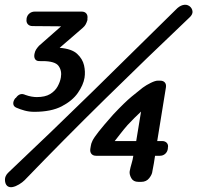

<svg xmlns="http://www.w3.org/2000/svg" viewBox="-41 -743 817 795"><path d="M-11 27Q-20 19 -20.5 2Q-21 -15 -6 -29Q173 -198 344.5 -366Q516 -534 687 -703Q701 -718 716 -722Q731 -726 743 -718Q754 -710 756 -697Q758 -684 744 -671Q566 -502 395 -334Q224 -166 61 3Q52 12 38 20.5Q24 29 11 31.5Q-2 34 -11 27ZM532 10Q511 10 502.5 -5.5Q494 -21 496 -34Q499 -50 504 -66.5Q509 -83 511 -98H357Q344 -98 337.5 -106Q331 -114 333 -127L335 -139Q336 -148 342 -160.5Q348 -173 368 -198.5Q388 -224 428 -269Q475 -319 504 -343Q533 -367 550 -380Q565 -391 583.5 -400Q602 -409 612 -409H622Q635 -409 641.5 -401.5Q648 -394 646 -381L610 -159H630Q643 -159 650 -151Q657 -143 654 -130V-127Q652 -114 643 -106Q634 -98 621 -98H601Q599 -82 596 -66Q593 -50 590 -34Q589 -21 577 -5.5Q565 10 544 10ZM434 -159H523L543 -281Q531 -270 516 -255Q501 -240 487 -225Q472 -208 457 -188.5Q442 -169 434 -159ZM321 -660Q318 -650 314 -642.5Q310 -635 302 -628L206 -545Q256 -541 278.5 -520Q301 -499 307 -472.5Q313 -446 309 -421Q304 -391 281.5 -358.5Q259 -326 215 -303Q171 -280 101 -280Q80 -280 61.5 -285Q43 -290 27 -297Q15 -302 14 -313Q13 -324 22 -336L25 -338Q41 -361 64 -350Q78 -345 90 -343Q102 -341 111 -341Q146 -341 166.5 -353.5Q187 -366 197.5 -385Q208 -404 211 -422Q216 -450 201.5 -470Q187 -490 135 -490Q134 -490 131.5 -490Q129 -490 127 -490Q112 -489 106 -496Q100 -503 101 -515L102 -521Q104 -531 108.5 -538Q113 -545 120 -553L212 -634L94 -635Q81 -635 74 -643Q67 -651 69 -664V-666Q71 -679 80.5 -687Q90 -695 103 -695H297Q310 -695 316.5 -687Q323 -679 321 -666Z"/></svg>

Font: Winky Sans Medium
Style: Italic
Weight: 500
Italic angle: -8.97852°
Designer: Simon Atzbach
Foundry: typofactur
Version: Version 1.205